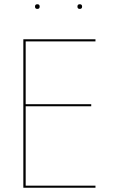

<svg xmlns="http://www.w3.org/2000/svg" viewBox="-20 -885 590 905"><path d="M345 -854Q345 -865 356 -865Q367 -865 367 -854Q367 -843 356 -843Q345 -843 345 -854ZM145 -854Q145 -865 156 -865Q167 -865 167 -854Q167 -843 156 -843Q145 -843 145 -854ZM90 -700H430V-690H101V-394H410V-384H101V-10H430V0H90Z"/></svg>

Font: Jost* Hairline
Style: Regular
Weight: 100
Version: Version 3.7